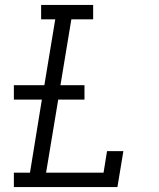

<svg xmlns="http://www.w3.org/2000/svg" viewBox="-20 -755 640 775"><path d="M36 0V-58H101L149 -353H36V-411H159L203 -677H146V-735H356V-677H268L224 -411H321V-353H215L166 -58H398L412 -145H478L454 0Z"/></svg>

Font: Iosevka Etoile Light Oblique
Style: Regular
Weight: 300
Italic angle: -9°
Designer: Belleve Invis
Foundry: Belleve Invis
Version: Version 15.5.2; ttfautohint (v1.8.4)